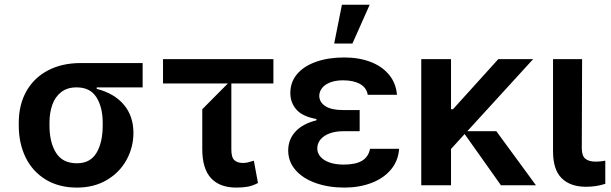

<svg xmlns="http://www.w3.org/2000/svg" viewBox="-20 -801 2642 830"><path d="M61.1 -269.9Q61.1 -348 93.9 -406.4Q126.8 -464.8 187.3 -496.6Q247.9 -528.4 328.8 -528.4H596.6V-423.3H398.1V-416.9Q474.8 -397 515.8 -347.8Q556.8 -298.7 556.8 -226.6Q556.8 -165.1 527.5 -110.8Q498.2 -56.5 442.6 -23.3Q387.1 9.9 312.5 9.9Q234.4 9.9 177.4 -24.9Q120.4 -59.7 90.7 -120.6Q61.1 -181.5 61.1 -258.5ZM193.9 -258.5Q193.9 -185.4 222.3 -140.3Q250.7 -95.2 312.5 -95.2Q370.4 -95.2 397.2 -140.3Q424 -185.4 424 -258.5V-269.9Q424 -337.7 396.8 -380.5Q369.7 -423.3 311.1 -423.3Q270.6 -423.3 244.3 -402.7Q218 -382.1 206 -347.7Q193.9 -313.2 193.9 -269.9Z M854.4 -156.2V-328.8L965.2 -440.3H684.7V-545.5H1161.9V-440.3H980.1V-154.1Q980.1 -120.4 993.3 -108.5Q1006.4 -96.6 1029.8 -96.6Q1040.8 -96.6 1049.2 -98.4Q1057.5 -100.1 1069.6 -104L1077.4 -106.5L1095.2 -9.9Q1073.2 1.8 1051.7 5.9Q1030.2 9.9 1001.4 9.9Q929.7 9.9 892 -31.1Q854.4 -72.1 854.4 -156.2Z M1534.8 -325.3V-233.7H1461.6Q1430.8 -233.7 1405.7 -224.6Q1380.7 -215.6 1366.1 -198.7Q1351.6 -181.8 1351.6 -159.1Q1351.6 -139.6 1365.2 -123.6Q1378.9 -107.6 1404.7 -98.5Q1430.4 -89.5 1465.2 -89.5Q1517.8 -89.5 1545.5 -106.4Q1573.2 -123.2 1579.5 -157.7H1705.3Q1701.7 -105.5 1669.7 -67.6Q1637.8 -29.8 1585.2 -9.9Q1532.7 9.9 1468.8 9.9Q1399.9 9.9 1344.5 -9.8Q1289.1 -29.5 1257.5 -65.9Q1225.9 -102.3 1225.9 -150.6Q1225.9 -198.5 1257.5 -232.4Q1289.1 -266.3 1348 -280.9V-286.6Q1288.4 -296.9 1261.7 -326.9Q1235.1 -356.9 1235.1 -399.1Q1235.1 -446.4 1264.6 -481Q1294 -515.6 1346.9 -534.1Q1399.9 -552.6 1468 -552.6Q1531.6 -552.6 1581.9 -533.4Q1632.1 -514.2 1662.1 -477.6Q1692.1 -441.1 1696 -391.3H1569.6Q1565 -421.5 1536.8 -437.7Q1508.5 -453.8 1463.1 -453.8Q1431.5 -453.8 1408.2 -445Q1384.9 -436.1 1372.7 -420.8Q1360.4 -405.5 1360.1 -386.4Q1360.8 -358.3 1387.1 -341.8Q1413.4 -325.3 1461.6 -325.3ZM1503.6 -612.9H1424.7L1458.1 -780.5H1578.1Z M2296.9 0H2145.6L1988.6 -221.6L1929.7 -157V0H1801.1V-545.5H1929.7V-328.8H1938.2L2134.2 -545.5H2284.8L2000 -233.7H2125.7Z M2370.7 -545.5H2496.4L2495 -159.1Q2495.4 -126.8 2510.7 -114.5Q2525.9 -102.3 2554.7 -102.3Q2569.6 -102.3 2582.2 -104.2Q2594.8 -106.2 2596.6 -106.5V-6.4Q2558.2 6.4 2513.5 6.4Q2445.7 6.4 2408.2 -30.4Q2370.7 -67.1 2370.7 -147Z"/></svg>

Font: Riot Sans
Style: Bold
Weight: 600
Designer: Rasmus Andersson
Foundry: rsms
Version: Version 4.001